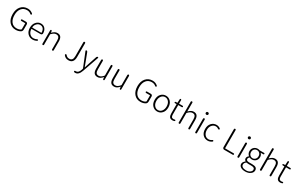

<svg xmlns="http://www.w3.org/2000/svg" viewBox="371 -3221 9134 5904"><g transform="rotate(30 4938.5 -269.0)"><path d="M376 12.7Q233.4 12.7 146.5 -89.4Q59.6 -191.4 59.6 -365.2Q59.6 -538.1 149.4 -640.1Q239.3 -742.2 384.8 -742.2Q490.2 -742.2 568.4 -671.9Q576.2 -665 576.7 -653.8Q577.1 -642.6 569.3 -634.8Q562.5 -627 551.8 -626.5Q541 -626 533.2 -633.8Q472.7 -688.5 385.7 -688.5Q264.6 -688.5 193.8 -601.6Q123 -514.6 123 -367.2Q123 -216.8 191.4 -128.9Q259.8 -41 381.8 -41Q426.8 -41 466.8 -53.2Q506.8 -65.4 531.2 -87.9Q537.1 -92.8 537.1 -100.6V-304.7Q537.1 -311.5 529.3 -311.5H393.6Q382.8 -311.5 375.5 -319.3Q368.2 -327.1 368.2 -337.4Q368.2 -347.7 375.5 -355.5Q382.8 -363.3 393.6 -363.3H537.1Q561.5 -363.3 578.1 -346.2Q594.7 -329.1 594.7 -305.7V-127.9Q594.7 -61.5 550.8 -33.2Q477.5 12.7 376 12.7Z M976.6 12.7Q871.1 12.7 799.8 -63Q728.5 -138.7 728.5 -265.6Q728.5 -390.6 798.3 -468.8Q868.2 -546.9 962.9 -546.9Q1056.6 -546.9 1110.4 -485.4Q1168.9 -419.9 1168.9 -312.5Q1168.9 -290 1151.4 -273.4Q1133.8 -256.8 1108.4 -256.8H794.9Q788.1 -256.8 788.1 -250Q792 -154.3 845.2 -95.2Q898.4 -36.1 982.4 -36.1Q1047.9 -36.1 1104.5 -69.3Q1112.3 -74.2 1122.1 -71.8Q1131.8 -69.3 1135.7 -60.5Q1140.6 -51.8 1137.7 -41.5Q1134.8 -31.2 1126 -26.4Q1055.7 12.7 976.6 12.7ZM788.1 -308.6Q788.1 -302.7 794.9 -302.7H1108.4Q1116.2 -302.7 1116.2 -309.6Q1116.2 -310.5 1116.2 -310.5Q1114.3 -401.4 1074.2 -449.2Q1034.2 -497.1 963.9 -497.1Q897.5 -497.1 847.7 -446.3Q788.1 -385.7 788.1 -308.6Z M1309.6 -29.3V-508.8Q1309.6 -518.6 1316.9 -525.9Q1324.2 -533.2 1334 -533.2Q1343.8 -533.2 1351.6 -526.4Q1359.4 -519.5 1360.4 -508.8L1365.2 -453.1Q1365.2 -452.1 1366.2 -452.1Q1367.2 -452.1 1367.2 -453.1Q1414.1 -498 1456.5 -522.5Q1499 -546.9 1548.8 -546.9Q1631.8 -546.9 1671.4 -495.6Q1710.9 -444.3 1710.9 -340.8V-29.3Q1710.9 -16.6 1702.6 -8.3Q1694.3 0 1682.1 0Q1669.9 0 1661.6 -8.3Q1653.3 -16.6 1653.3 -29.3V-333Q1653.3 -417 1625 -456.1Q1596.7 -495.1 1536.1 -495.1Q1493.2 -495.1 1456.5 -473.6Q1419.9 -452.1 1373 -404.3Q1368.2 -399.4 1368.2 -391.6V-29.3Q1368.2 -16.6 1359.4 -8.3Q1350.6 0 1338.9 0Q1327.1 0 1318.4 -8.3Q1309.6 -16.6 1309.6 -29.3Z M2251 12.7Q2140.6 12.7 2081.1 -73.2Q2076.2 -80.1 2076.2 -87.9Q2076.2 -90.8 2077.1 -93.8Q2079.1 -104.5 2088.9 -111.3Q2098.6 -117.2 2108.9 -114.7Q2119.1 -112.3 2126 -103.5Q2171.9 -41 2249 -41Q2314.5 -41 2345.7 -81.1Q2377 -121.1 2377 -208V-699.2Q2377 -711.9 2385.7 -720.2Q2394.5 -728.5 2407.2 -728.5Q2419.9 -728.5 2428.7 -720.2Q2437.5 -711.9 2437.5 -699.2V-202.1Q2437.5 -104.5 2392.6 -45.9Q2347.7 12.7 2251 12.7Z M2626 243.2Q2609.4 243.2 2592.8 239.3Q2583 237.3 2577.6 227.5Q2572.3 217.8 2575.2 207Q2578.1 197.3 2586.9 192.4Q2595.7 187.5 2606.4 189.5Q2616.2 190.4 2625 190.4Q2712.9 190.4 2757.8 55.7L2769.5 17.6Q2772.5 10.7 2769.5 3.9L2565.4 -501Q2564.5 -504.9 2564.5 -508.8Q2564.5 -515.6 2568.4 -520.5Q2574.2 -530.3 2585.9 -530.3Q2599.6 -530.3 2611.3 -522Q2623 -513.7 2627.9 -501L2741.2 -204.1Q2788.1 -77.1 2795.9 -56.6Q2796.9 -53.7 2799.3 -53.7Q2801.8 -53.7 2802.7 -56.6Q2811.5 -83 2827.6 -134.3Q2843.8 -185.5 2849.6 -204.1L2949.2 -502Q2954.1 -514.6 2964.8 -522.5Q2975.6 -530.3 2988.3 -530.3Q2999 -530.3 3005.9 -521.5Q3009.8 -515.6 3009.8 -509.8Q3009.8 -505.9 3007.8 -502L2809.6 64.5Q2748 243.2 2626 243.2Z M3283.2 12.7Q3200.2 12.7 3161.1 -38.1Q3122.1 -88.9 3122.1 -192.4V-503.9Q3122.1 -515.6 3130.9 -524.4Q3139.6 -533.2 3151.4 -533.2Q3163.1 -533.2 3171.9 -524.4Q3180.7 -515.6 3180.7 -503.9V-199.2Q3180.7 -116.2 3208 -77.6Q3235.4 -39.1 3295.9 -39.1Q3339.8 -39.1 3376.5 -62Q3413.1 -85 3458 -137.7Q3461.9 -142.6 3461.9 -150.4V-503.9Q3461.9 -515.6 3470.7 -524.4Q3479.5 -533.2 3491.2 -533.2Q3502.9 -533.2 3511.7 -524.4Q3520.5 -515.6 3520.5 -503.9V-24.4Q3520.5 -14.6 3513.2 -7.3Q3505.9 0 3495.6 0Q3485.4 0 3478 -7.3Q3470.7 -14.6 3469.7 -24.4L3466.8 -86.9Q3465.8 -87.9 3464.4 -87.9Q3462.9 -87.9 3461.9 -86.9Q3419.9 -38.1 3377.4 -12.7Q3335 12.7 3283.2 12.7Z M3873 12.7Q3790 12.7 3751 -38.1Q3711.9 -88.9 3711.9 -192.4V-503.9Q3711.9 -515.6 3720.7 -524.4Q3729.5 -533.2 3741.2 -533.2Q3752.9 -533.2 3761.7 -524.4Q3770.5 -515.6 3770.5 -503.9V-199.2Q3770.5 -116.2 3797.9 -77.6Q3825.2 -39.1 3885.7 -39.1Q3929.7 -39.1 3966.3 -62Q4002.9 -85 4047.9 -137.7Q4051.8 -142.6 4051.8 -150.4V-503.9Q4051.8 -515.6 4060.5 -524.4Q4069.3 -533.2 4081.1 -533.2Q4092.8 -533.2 4101.6 -524.4Q4110.4 -515.6 4110.4 -503.9V-24.4Q4110.4 -14.6 4103 -7.3Q4095.7 0 4085.4 0Q4075.2 0 4067.9 -7.3Q4060.5 -14.6 4059.6 -24.4L4056.6 -86.9Q4055.7 -87.9 4054.2 -87.9Q4052.7 -87.9 4051.8 -86.9Q4009.8 -38.1 3967.3 -12.7Q3924.8 12.7 3873 12.7Z M4807.6 12.7Q4665 12.7 4578.1 -89.4Q4491.2 -191.4 4491.2 -365.2Q4491.2 -538.1 4581.1 -640.1Q4670.9 -742.2 4816.4 -742.2Q4921.9 -742.2 5000 -671.9Q5007.8 -665 5008.3 -653.8Q5008.8 -642.6 5001 -634.8Q4994.1 -627 4983.4 -626.5Q4972.7 -626 4964.8 -633.8Q4904.3 -688.5 4817.4 -688.5Q4696.3 -688.5 4625.5 -601.6Q4554.7 -514.6 4554.7 -367.2Q4554.7 -216.8 4623 -128.9Q4691.4 -41 4813.5 -41Q4858.4 -41 4898.4 -53.2Q4938.5 -65.4 4962.9 -87.9Q4968.8 -92.8 4968.8 -100.6V-304.7Q4968.8 -311.5 4960.9 -311.5H4825.2Q4814.5 -311.5 4807.1 -319.3Q4799.8 -327.1 4799.8 -337.4Q4799.8 -347.7 4807.1 -355.5Q4814.5 -363.3 4825.2 -363.3H4968.8Q4993.2 -363.3 5009.8 -346.2Q5026.4 -329.1 5026.4 -305.7V-127.9Q5026.4 -61.5 4982.4 -33.2Q4909.2 12.7 4807.6 12.7Z M5160.2 -265.6Q5160.2 -394.5 5230.5 -470.7Q5300.8 -546.9 5401.9 -546.9Q5502.9 -546.9 5572.8 -470.7Q5642.6 -394.5 5642.6 -265.6Q5642.6 -137.7 5572.8 -62.5Q5502.9 12.7 5401.9 12.7Q5300.8 12.7 5230.5 -62.5Q5160.2 -137.7 5160.2 -265.6ZM5272.5 -101.1Q5323.2 -37.1 5401.9 -37.1Q5480.5 -37.1 5531.2 -101.1Q5582 -165 5582 -266.1Q5582 -367.2 5531.2 -431.6Q5480.5 -496.1 5401.9 -496.1Q5323.2 -496.1 5272.5 -431.6Q5221.7 -367.2 5221.7 -266.1Q5221.7 -165 5272.5 -101.1Z M5948.2 12.7Q5874 12.7 5842.8 -29.8Q5811.5 -72.3 5811.5 -152.3V-476.6Q5811.5 -484.4 5803.7 -484.4H5750Q5741.2 -484.4 5734.9 -490.7Q5728.5 -497.1 5728.5 -506.3Q5728.5 -515.6 5734.9 -522Q5741.2 -528.3 5750 -529.3L5805.7 -532.2Q5813.5 -533.2 5813.5 -540L5819.3 -662.1Q5819.3 -672.9 5826.7 -679.7Q5834 -686.5 5844.2 -686.5Q5854.5 -686.5 5861.8 -679.7Q5869.1 -672.9 5869.1 -662.1V-540Q5869.1 -533.2 5877 -533.2H5998Q6007.8 -533.2 6015.1 -525.9Q6022.5 -518.6 6022.5 -508.3Q6022.5 -498 6015.1 -491.2Q6007.8 -484.4 5998 -484.4H5877Q5869.1 -484.4 5869.1 -476.6V-148.4Q5869.1 -93.8 5888.7 -65.4Q5908.2 -37.1 5958 -37.1Q5976.6 -37.1 6001 -43.9Q6010.7 -46.9 6019 -42.5Q6027.3 -38.1 6030.3 -29.3Q6031.2 -25.4 6031.2 -22.5Q6031.2 -16.6 6028.3 -11.7Q6024.4 -2.9 6014.6 0Q5973.6 12.7 5948.2 12.7Z M6149.4 -29.3V-765.6Q6149.4 -778.3 6158.2 -786.6Q6167 -794.9 6178.7 -794.9Q6190.4 -794.9 6199.2 -786.6Q6208 -778.3 6208 -765.6V-567.4L6207 -458Q6207 -456.1 6209 -455.6Q6210.9 -455.1 6211.9 -456.1Q6256.8 -500 6298.3 -523.4Q6339.8 -546.9 6388.7 -546.9Q6471.7 -546.9 6511.2 -495.6Q6550.8 -444.3 6550.8 -340.8V-29.3Q6550.8 -16.6 6542.5 -8.3Q6534.2 0 6522 0Q6509.8 0 6501.5 -8.3Q6493.2 -16.6 6493.2 -29.3V-333Q6493.2 -417 6464.8 -456.1Q6436.5 -495.1 6376 -495.1Q6333 -495.1 6296.4 -473.6Q6259.8 -452.1 6212.9 -404.3Q6208 -399.4 6208 -391.6V-29.3Q6208 -16.6 6199.2 -8.3Q6190.4 0 6178.7 0Q6167 0 6158.2 -8.3Q6149.4 -16.6 6149.4 -29.3Z M6738.3 -29.3V-503.9Q6738.3 -515.6 6747.1 -524.4Q6755.9 -533.2 6767.6 -533.2Q6779.3 -533.2 6788.1 -524.4Q6796.9 -515.6 6796.9 -503.9V-29.3Q6796.9 -16.6 6788.1 -8.3Q6779.3 0 6767.6 0Q6755.9 0 6747.1 -8.3Q6738.3 -16.6 6738.3 -29.3ZM6768.6 -658.2Q6748 -658.2 6733.9 -670.9Q6719.7 -683.6 6719.7 -704.1Q6719.7 -725.6 6733.9 -738.8Q6748 -752 6768.6 -752Q6789.1 -752 6803.2 -738.8Q6817.4 -725.6 6817.4 -704.1Q6817.4 -684.6 6803.2 -671.4Q6789.1 -658.2 6768.6 -658.2Z M7195.3 12.7Q7087.9 12.7 7019.5 -62Q6951.2 -136.7 6951.2 -265.6Q6951.2 -394.5 7022.9 -470.7Q7094.7 -546.9 7198.2 -546.9Q7272.5 -546.9 7335 -499Q7342.8 -492.2 7343.8 -481.4Q7344.7 -470.7 7337.9 -461.9Q7331.1 -454.1 7320.8 -453.1Q7310.5 -452.1 7301.8 -459Q7253.9 -496.1 7199.2 -496.1Q7119.1 -496.1 7065.9 -431.6Q7012.7 -367.2 7012.7 -265.6Q7012.7 -164.1 7064 -100.6Q7115.2 -37.1 7198.2 -37.1Q7259.8 -37.1 7318.4 -81.1Q7326.2 -86.9 7335.9 -85.4Q7345.7 -84 7351.6 -76.2Q7356.4 -69.3 7356.4 -60.5Q7356.4 -47.9 7346.7 -41Q7275.4 12.7 7195.3 12.7Z M7779.3 0Q7754.9 0 7738.3 -17.1Q7721.7 -34.2 7721.7 -57.6V-699.2Q7721.7 -711.9 7730.5 -720.2Q7739.3 -728.5 7751.5 -728.5Q7763.7 -728.5 7772.5 -720.2Q7781.2 -711.9 7781.2 -699.2V-59.6Q7781.2 -51.8 7788.1 -51.8H8086.9Q8097.7 -51.8 8105.5 -44.4Q8113.3 -37.1 8113.3 -26.4Q8113.3 -15.6 8105.5 -7.8Q8097.7 0 8086.9 0Z M8236.3 -29.3V-503.9Q8236.3 -515.6 8245.1 -524.4Q8253.9 -533.2 8265.6 -533.2Q8277.3 -533.2 8286.1 -524.4Q8294.9 -515.6 8294.9 -503.9V-29.3Q8294.9 -16.6 8286.1 -8.3Q8277.3 0 8265.6 0Q8253.9 0 8245.1 -8.3Q8236.3 -16.6 8236.3 -29.3ZM8266.6 -658.2Q8246.1 -658.2 8231.9 -670.9Q8217.8 -683.6 8217.8 -704.1Q8217.8 -725.6 8231.9 -738.8Q8246.1 -752 8266.6 -752Q8287.1 -752 8301.3 -738.8Q8315.4 -725.6 8315.4 -704.1Q8315.4 -684.6 8301.3 -671.4Q8287.1 -658.2 8266.6 -658.2Z M8668.9 256.8Q8568.4 256.8 8508.3 217.8Q8448.2 178.7 8448.2 111.3Q8448.2 77.1 8469.2 43.9Q8490.2 10.7 8526.4 -14.6Q8528.3 -15.6 8528.3 -18.6Q8528.3 -19.5 8527.8 -20.5Q8527.3 -21.5 8526.4 -22.5Q8480.5 -50.8 8480.5 -106.4Q8480.5 -161.1 8538.1 -205.1Q8540 -206.1 8540 -208Q8540 -210 8538.1 -210.9Q8509.8 -234.4 8490.7 -272.5Q8471.7 -310.5 8471.7 -354.5Q8471.7 -436.5 8527.3 -490.2Q8583 -543.9 8662.1 -543.9Q8695.3 -543.9 8726.6 -532.2Q8734.4 -530.3 8741.2 -530.3H8891.6Q8901.4 -530.3 8908.7 -522.9Q8916 -515.6 8916 -505.9Q8916 -496.1 8908.7 -488.8Q8901.4 -481.4 8891.6 -481.4H8802.7Q8800.8 -481.4 8800.3 -480Q8799.8 -478.5 8800.8 -476.6Q8850.6 -428.7 8850.6 -353.5Q8850.6 -272.5 8796.4 -219.2Q8742.2 -166 8662.1 -166Q8619.1 -166 8583 -184.6Q8576.2 -187.5 8571.3 -183.6Q8534.2 -152.3 8534.2 -114.3Q8534.2 -46.9 8634.8 -46.9H8746.1Q8837.9 -46.9 8881.3 -17.1Q8924.8 12.7 8924.8 76.2Q8924.8 149.4 8853 203.1Q8781.2 256.8 8668.9 256.8ZM8662.1 -210Q8716.8 -210 8755.9 -250.5Q8794.9 -291 8794.9 -354.5Q8794.9 -418.9 8756.8 -458Q8718.8 -497.1 8662.1 -497.1Q8606.4 -497.1 8567.9 -458Q8529.3 -418.9 8529.3 -354.5Q8529.3 -291 8568.4 -250.5Q8607.4 -210 8662.1 -210ZM8675.8 212.9Q8758.8 212.9 8812.5 173.8Q8866.2 134.8 8866.2 84Q8866.2 43 8836.4 24.4Q8806.6 5.9 8745.1 5.9H8636.7Q8613.3 5.9 8577.1 -1Q8575.2 -2 8573.2 -2Q8567.4 -2 8563.5 1Q8503.9 45.9 8503.9 104.5Q8503.9 153.3 8549.3 183.1Q8594.7 212.9 8675.8 212.9Z M9036.1 -29.3V-765.6Q9036.1 -778.3 9044.9 -786.6Q9053.7 -794.9 9065.4 -794.9Q9077.1 -794.9 9085.9 -786.6Q9094.7 -778.3 9094.7 -765.6V-567.4L9093.8 -458Q9093.8 -456.1 9095.7 -455.6Q9097.7 -455.1 9098.6 -456.1Q9143.6 -500 9185.1 -523.4Q9226.6 -546.9 9275.4 -546.9Q9358.4 -546.9 9397.9 -495.6Q9437.5 -444.3 9437.5 -340.8V-29.3Q9437.5 -16.6 9429.2 -8.3Q9420.9 0 9408.7 0Q9396.5 0 9388.2 -8.3Q9379.9 -16.6 9379.9 -29.3V-333Q9379.9 -417 9351.6 -456.1Q9323.2 -495.1 9262.7 -495.1Q9219.7 -495.1 9183.1 -473.6Q9146.5 -452.1 9099.6 -404.3Q9094.7 -399.4 9094.7 -391.6V-29.3Q9094.7 -16.6 9085.9 -8.3Q9077.1 0 9065.4 0Q9053.7 0 9044.9 -8.3Q9036.1 -16.6 9036.1 -29.3Z M9775.4 12.7Q9701.2 12.7 9669.9 -29.8Q9638.7 -72.3 9638.7 -152.3V-476.6Q9638.7 -484.4 9630.9 -484.4H9577.1Q9568.4 -484.4 9562 -490.7Q9555.7 -497.1 9555.7 -506.3Q9555.7 -515.6 9562 -522Q9568.4 -528.3 9577.1 -529.3L9632.8 -532.2Q9640.6 -533.2 9640.6 -540L9646.5 -662.1Q9646.5 -672.9 9653.8 -679.7Q9661.1 -686.5 9671.4 -686.5Q9681.6 -686.5 9689 -679.7Q9696.3 -672.9 9696.3 -662.1V-540Q9696.3 -533.2 9704.1 -533.2H9825.2Q9835 -533.2 9842.3 -525.9Q9849.6 -518.6 9849.6 -508.3Q9849.6 -498 9842.3 -491.2Q9835 -484.4 9825.2 -484.4H9704.1Q9696.3 -484.4 9696.3 -476.6V-148.4Q9696.3 -93.8 9715.8 -65.4Q9735.4 -37.1 9785.2 -37.1Q9803.7 -37.1 9828.1 -43.9Q9837.9 -46.9 9846.2 -42.5Q9854.5 -38.1 9857.4 -29.3Q9858.4 -25.4 9858.4 -22.5Q9858.4 -16.6 9855.5 -11.7Q9851.6 -2.9 9841.8 0Q9800.8 12.7 9775.4 12.7Z"/></g></svg>

Font: Gen Jyuu Gothic Light
Style: Regular
Weight: 200
Designer: [Source Han Sans]
Ryoko NISHIZUKA  (kana & ideographs); Paul D. Hunt (Latin, Greek & Cyrillic); Wenlong ZHANG  (bopomofo
Version: Version 1.002.20150607